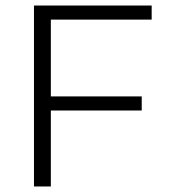

<svg xmlns="http://www.w3.org/2000/svg" viewBox="-20 -675 654 695"><path d="M103 -655H164V0H103ZM116 -604V-655H529V-604ZM116 -275V-326H493V-275Z"/></svg>

Font: Intel One Mono Light
Style: Regular
Weight: 300
Monospace: yes
Designer: Fred Shallcrass
Foundry: Frere-Jones Type LLC
Version: Version 1.004